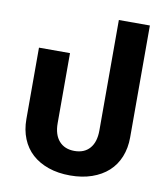

<svg xmlns="http://www.w3.org/2000/svg" viewBox="-84 -818 790 902"><g transform="rotate(10 310.5 -367.5)"><path d="M311 12Q253 12 207 -4Q161 -20 129 -49Q97 -78 80 -120Q63 -162 63 -213V-554H211V-220Q211 -165 237.5 -135Q264 -105 311 -105Q358 -105 384 -135Q410 -165 410 -220V-747H558V-213Q558 -162 541 -120Q524 -78 492 -49Q460 -20 414 -4Q368 12 311 12Z"/></g></svg>

Font: IBM Plex Sans Thai
Style: Bold
Weight: 700
Designer: Mike Abbink, Paul van der Laan, Pieter van Rosmalen, Ben Mitchell, Mark Frömberg
Foundry: Bold Monday
Version: Version 1.2